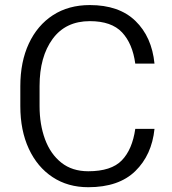

<svg xmlns="http://www.w3.org/2000/svg" viewBox="-20 -741 690 770"><path d="M522.5 -224.1H599.6Q588.9 -119.6 522.7 -54.9Q456.5 9.8 334 9.8Q252 9.8 190.7 -30.8Q129.4 -71.3 95.5 -144.5Q61.5 -217.8 61.5 -315.4V-395Q61.5 -493.2 95.7 -566.4Q129.9 -639.6 192.4 -680.2Q254.9 -720.7 340.3 -720.7Q457.5 -720.7 523.2 -657Q588.9 -593.3 599.6 -485.8H522.5Q511.7 -565.9 469.5 -611.1Q427.2 -656.2 340.3 -656.2Q243.2 -656.2 190.9 -584.7Q138.7 -513.2 138.7 -396V-315.4Q138.7 -241.7 160.6 -182.4Q182.6 -123 226.1 -88.6Q269.5 -54.2 334 -54.2Q426.3 -54.2 468.5 -97.9Q510.7 -141.6 522.5 -224.1Z"/></svg>

Font: Vazirmatn FD Light
Style: Regular
Weight: 300
Designer: Saber Rastikerdar
Foundry: Saber Rastikerdar
Version: Version 33.003